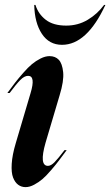

<svg xmlns="http://www.w3.org/2000/svg" viewBox="-20 -748 448 780"><path d="M9.8 -370.1Q29.3 -396.5 41.5 -412.4Q53.7 -428.2 74 -451.4Q94.2 -474.6 109.9 -487.5Q125.5 -500.5 144.8 -510.3Q164.1 -520 181.2 -520Q204.6 -520 218.8 -505.1Q232.9 -490.2 236.6 -454.8Q240.2 -419.4 222.2 -360.8L165 -168Q138.2 -74.2 174.8 -74.2Q187 -74.2 201.4 -88.9Q215.8 -103.5 242.2 -138.2H251Q230 -109.9 219.2 -95.5Q208.5 -81.1 187.7 -56.9Q167 -32.7 152.3 -20.3Q137.7 -7.8 119.1 2.2Q100.6 12.2 84 12.2Q66.9 12.2 54 2.7Q41 -6.8 33.2 -26.6Q25.4 -46.4 27.6 -82.5Q29.8 -118.7 43.9 -166L104 -369.1Q125.5 -439.9 94.2 -439.9Q79.1 -439.9 62.5 -423.1Q45.9 -406.2 19 -370.1ZM119.1 -728H124Q135.3 -691.4 165.8 -667.7Q196.3 -644 249 -644Q296.9 -644 336.2 -667.5Q375.5 -690.9 402.8 -728H408.2Q333 -565.9 231.9 -565.9Q179.7 -565.9 150.1 -610.6Q120.6 -655.3 119.1 -728Z"/></svg>

Font: Nyght Serif Medium Italic
Style: Regular
Weight: 500
Italic angle: -16°
Designer: Maksym Kobuzan
Version: Version 0.410;Glyphs 3.1.2 (3151)